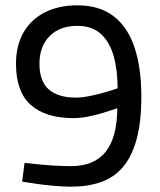

<svg xmlns="http://www.w3.org/2000/svg" viewBox="-20 -690 599 720"><path d="M247 10Q217 10 183 7Q149 4 117.5 -0.5Q86 -5 63 -9L72 -79Q92 -77 121.5 -74Q151 -71 184 -69Q217 -67 247 -67Q333 -67 376 -120.5Q419 -174 420 -284Q396 -276 367 -267Q338 -258 309 -252.5Q280 -247 256 -247Q151 -247 95.5 -296.5Q40 -346 40 -451Q40 -519 68 -568Q96 -617 148 -643.5Q200 -670 270 -670Q354 -670 407 -628.5Q460 -587 485 -510.5Q510 -434 510 -328Q510 -232 492 -167Q474 -102 440.5 -63Q407 -24 358 -7Q309 10 247 10ZM264 -324Q288 -324 317 -330Q346 -336 374 -344Q402 -352 421 -359Q421 -428 406 -480.5Q391 -533 358 -563Q325 -593 270 -593Q204 -593 166 -554.5Q128 -516 128 -451Q128 -385 163 -354.5Q198 -324 264 -324Z"/></svg>

Font: Cairo Play Medium
Style: Regular
Weight: 500
Version: Version 3.119